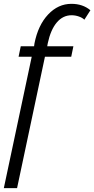

<svg xmlns="http://www.w3.org/2000/svg" viewBox="-34 -760 487 992"><path d="M129.9 -466.8H62L73.2 -521H142.1L144 -535.2Q162.6 -629.9 214.6 -685.1Q266.6 -740.2 335 -740.2Q393.6 -740.2 433.1 -707L401.9 -658.2Q391.6 -668.5 373.3 -674.8Q355 -681.2 335.9 -681.2Q291 -681.2 259.5 -644Q228 -606.9 212.9 -537.1L210 -521H345.2L334 -466.8H198.2L54.2 211.9H-14.2Z"/></svg>

Font: Rawline
Style: Italic
Weight: 400
Italic angle: -12°
Designer: Matt McInerney, Pablo Impallari, Rodrigo Fuenzalida
Foundry: Matt McInerney, Pablo Impallari, Rodrigo Fuenzalida
Version: Version 4.020;PS 004.020;hotconv 1.0.88;makeotf.lib2.5.64775